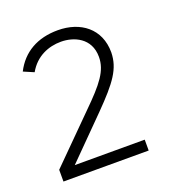

<svg xmlns="http://www.w3.org/2000/svg" viewBox="-93 -921 564 614"><g transform="rotate(-20 189.0 -614.5)"><path d="M21 -384H311V-421H73L205 -554C277 -627 305 -665 306 -720C306 -801 246 -845 169 -845C100 -845 48 -816 19 -759L54 -744C80 -790 124 -807 166 -807C209 -807 264 -785 264 -720C264 -673 235 -637 170 -573L21 -424Z"/></g></svg>

Font: United Sans ExtraLight
Style: Regular
Weight: 200
Designer: Pablo Impallari, Rodrigo Fuenzalida (Modified by Dan O. Williams)
Version: Version 1.000;PS 001.000;hotconv 1.0.88;makeotf.lib2.5.64775